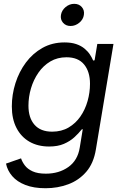

<svg xmlns="http://www.w3.org/2000/svg" viewBox="-20 -764 637 998"><path d="M216.8 214.4Q155.3 214.4 112.1 197.5Q68.8 180.7 43.7 151.6Q18.6 122.6 11.2 86.4L89.4 59.1Q95.7 78.1 109.6 96.4Q123.5 114.7 149.7 126.7Q175.8 138.7 218.3 138.7Q286.6 138.7 335.2 104.2Q383.8 69.8 394.5 3.4L410.2 -92.8L404.8 -91.3Q388.7 -70.8 366.2 -50.3Q343.8 -29.8 312 -16.1Q280.3 -2.4 235.4 -2.4Q176.8 -2.4 133.3 -27.3Q89.8 -52.2 65.7 -98.9Q41.5 -145.5 41.5 -210.9Q41.5 -272.5 60.3 -331.8Q79.1 -391.1 114.7 -439Q150.4 -486.8 200.9 -515.1Q251.5 -543.5 315.4 -543.5Q351.1 -543.5 376.5 -534.7Q401.9 -525.9 419.2 -511.5Q436.5 -497.1 447.3 -480.7Q458 -464.4 464.4 -449.2L471.7 -450.7L485.8 -535.6H569.8L478.5 12.2Q466.8 84.5 428.5 128.9Q390.1 173.3 335 193.8Q279.8 214.4 216.8 214.4ZM251 -79.6Q299.8 -79.6 336.7 -101.3Q373.5 -123 398.2 -158.9Q422.9 -194.8 435.3 -239Q447.8 -283.2 447.8 -328.6Q447.8 -391.6 417 -429Q386.2 -466.3 325.7 -466.3Q278.3 -466.3 241.7 -444.6Q205.1 -422.9 179.7 -386.2Q154.3 -349.6 141.1 -304.9Q127.9 -260.3 127.9 -214.4Q127.9 -151.4 159.4 -115.5Q190.9 -79.6 251 -79.6ZM346.7 -628.9Q322.3 -628.9 307.6 -645.8Q293 -662.6 296.9 -686.5Q300.8 -710.4 321 -727.3Q341.3 -744.1 365.7 -744.1Q390.6 -744.1 405.3 -727.3Q419.9 -710.4 416 -686.5Q412.6 -662.6 392.1 -645.8Q371.6 -628.9 346.7 -628.9Z"/></svg>

Font: Inter 20pt
Style: Italic
Weight: 400
Italic angle: -9.3988°
Version: Version 4.001;git-66647c0bb